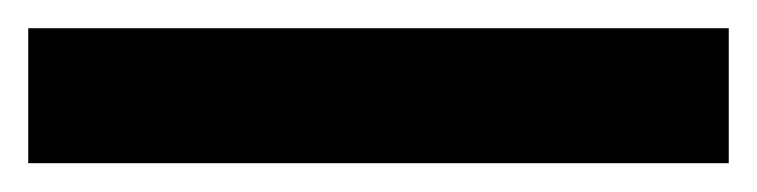

<svg xmlns="http://www.w3.org/2000/svg" viewBox="-21 60 536 136"><path d="M-1 175.6V80H495.2V175.6Z"/></svg>

Font: Red Hat Display VF
Style: Regular
Weight: 300
Designer: Pentagram, MCKL
Foundry: Pentagram, MCKL
Version: Version 1.023